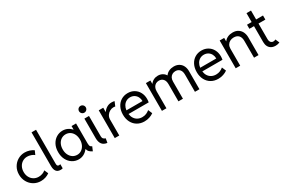

<svg xmlns="http://www.w3.org/2000/svg" viewBox="102 -1922 4568 3099"><g transform="rotate(-30 2386.5 -372.0)"><path d="M39.1 -261.7Q39.1 -337.9 74 -398.2Q108.9 -458.5 167.5 -492.4Q226.1 -526.4 294.9 -526.4Q339.4 -526.4 382.1 -512.7Q424.8 -499 457 -475.6L424.8 -404.3Q403.3 -423.8 366.9 -436Q330.6 -448.2 296.9 -448.2Q250 -448.2 210.7 -424.8Q171.4 -401.4 148.2 -358.4Q125 -315.4 125 -259.8Q125 -206.5 147.2 -163.8Q169.4 -121.1 209.2 -96.7Q249 -72.3 298.8 -72.3Q337.4 -72.3 371.6 -85Q405.8 -97.7 426.8 -118.2L459 -45.9Q428.7 -22.5 386.5 -8.3Q344.2 5.9 296.9 5.9Q225.1 5.9 166 -29.3Q106.9 -64.5 73 -125.7Q39.1 -187 39.1 -261.7Z M555.7 -124V-752H639.6V-122.1Q639.6 -107.4 641.6 -96.9Q643.6 -86.4 651.9 -78.4Q660.2 -70.3 677.7 -70.3Q685.5 -70.3 701.2 -74.2V2Q686.5 7.8 661.1 7.8Q555.7 7.8 555.7 -124Z M1177.7 -80.1H1171.4Q1140.6 -38.6 1096.7 -15.4Q1052.7 7.8 1001 7.8Q937.5 7.8 884 -25.4Q830.6 -58.6 798.8 -119.6Q767.1 -180.7 767.6 -259.8Q767.1 -339.4 798.6 -399.9Q830.1 -460.4 883.8 -493.4Q937.5 -526.4 1001 -526.4Q1048.8 -526.4 1089.8 -507.3Q1130.9 -488.3 1161.1 -453.1H1166V-517.6H1250V-146.5Q1250 -122.6 1253.4 -108.2Q1256.8 -93.8 1265.9 -84.5Q1274.9 -75.2 1292 -68.4L1259.8 7.8Q1223.1 -10.3 1203.4 -29.8Q1183.6 -49.3 1177.7 -80.1ZM1174.8 -259.8Q1174.8 -317.4 1153.6 -360.6Q1132.3 -403.8 1095.9 -427Q1059.6 -450.2 1015.6 -450.2Q968.8 -450.2 931.6 -426Q894.5 -401.9 873.8 -358.4Q853 -314.9 853.5 -259.8Q853 -205.6 873.8 -161.9Q894.5 -118.2 931.6 -93.3Q968.8 -68.4 1015.6 -68.4Q1061 -68.4 1097.2 -93.3Q1133.3 -118.2 1154.1 -161.9Q1174.8 -205.6 1174.8 -259.8Z M1405.3 -152.3V-517.6H1491.2V-135.7Q1491.2 -107.4 1506.8 -91.6Q1522.5 -75.7 1544.9 -70.3L1531.2 7.8Q1465.3 -0.5 1435.3 -41.7Q1405.3 -83 1405.3 -152.3ZM1389.6 -664.1Q1389.6 -681.6 1398.2 -696Q1406.7 -710.4 1421.1 -719Q1435.5 -727.5 1453.1 -727.5Q1470.2 -727.5 1484.9 -719Q1499.5 -710.4 1508.1 -695.8Q1516.6 -681.2 1516.6 -664.1Q1516.6 -647 1508.1 -632.3Q1499.5 -617.7 1484.9 -609.1Q1470.2 -600.6 1453.1 -600.6Q1435.5 -600.6 1421.1 -609.1Q1406.7 -617.7 1398.2 -632.1Q1389.6 -646.5 1389.6 -664.1Z M1672.9 -517.6H1756.8V-438.5H1759.3Q1785.2 -478 1825 -501.7Q1864.7 -525.4 1916 -525.4Q1931.6 -525.4 1946.8 -523.2Q1961.9 -521 1968.8 -518.6L1934.6 -437.5Q1931.6 -439 1921.1 -440.2Q1910.6 -441.4 1898.4 -441.4Q1867.2 -441.4 1834 -423.6Q1800.8 -405.8 1778.8 -372.8Q1756.8 -339.8 1756.8 -295.9V0H1672.9Z M1975.6 -259.8Q1975.6 -339.4 2006.6 -399.7Q2037.6 -460 2091.8 -492.7Q2146 -525.4 2213.9 -525.4Q2279.8 -525.4 2331.5 -494.9Q2383.3 -464.4 2412.4 -410.4Q2441.4 -356.4 2441.4 -288.1Q2441.4 -257.8 2435.5 -225.6H2059.6Q2065.4 -178.7 2087.9 -143.6Q2110.4 -108.4 2146.7 -89.4Q2183.1 -70.3 2229.5 -70.3Q2272 -70.3 2305.9 -85.2Q2339.8 -100.1 2365.2 -122.1L2397.5 -45.9Q2365.2 -22 2320.3 -7.1Q2275.4 7.8 2225.6 7.8Q2153.3 7.8 2096.4 -25.1Q2039.6 -58.1 2007.6 -118.9Q1975.6 -179.7 1975.6 -259.8ZM2359.4 -293.9Q2359.4 -335.9 2341.6 -371.1Q2323.7 -406.2 2290.5 -426.8Q2257.3 -447.3 2213.9 -447.3Q2173.3 -447.3 2140.4 -428.5Q2107.4 -409.7 2086.4 -375Q2065.4 -340.3 2059.6 -293.9Z M2551.8 -517.6H2635.7V-456.1H2638.2Q2661.6 -489.3 2697.8 -507.3Q2733.9 -525.4 2777.3 -525.4Q2823.2 -525.4 2859.1 -505.6Q2895 -485.8 2915 -452.1H2917.5Q2942.9 -488.3 2984.1 -506.8Q3025.4 -525.4 3073.2 -525.4Q3129.4 -525.4 3169.7 -500.7Q3210 -476.1 3230.5 -433.6Q3251 -391.1 3251 -337.9V0H3167V-320.3Q3167 -381.8 3138.2 -414.6Q3109.4 -447.3 3059.6 -447.3Q3027.8 -447.3 3001.5 -433.1Q2975.1 -418.9 2959.2 -390.4Q2943.4 -361.8 2943.4 -320.3V0H2859.4V-320.3Q2859.4 -381.8 2830.1 -414.6Q2800.8 -447.3 2751 -447.3Q2719.2 -447.3 2693.1 -432.6Q2667 -418 2651.4 -388.4Q2635.7 -358.9 2635.7 -316.4V0H2551.8Z M3350.6 -259.8Q3350.6 -339.4 3381.6 -399.7Q3412.6 -460 3466.8 -492.7Q3521 -525.4 3588.9 -525.4Q3654.8 -525.4 3706.5 -494.9Q3758.3 -464.4 3787.4 -410.4Q3816.4 -356.4 3816.4 -288.1Q3816.4 -257.8 3810.5 -225.6H3434.6Q3440.4 -178.7 3462.9 -143.6Q3485.4 -108.4 3521.7 -89.4Q3558.1 -70.3 3604.5 -70.3Q3647 -70.3 3680.9 -85.2Q3714.8 -100.1 3740.2 -122.1L3772.5 -45.9Q3740.2 -22 3695.3 -7.1Q3650.4 7.8 3600.6 7.8Q3528.3 7.8 3471.4 -25.1Q3414.6 -58.1 3382.6 -118.9Q3350.6 -179.7 3350.6 -259.8ZM3734.4 -293.9Q3734.4 -335.9 3716.6 -371.1Q3698.7 -406.2 3665.5 -426.8Q3632.3 -447.3 3588.9 -447.3Q3548.3 -447.3 3515.4 -428.5Q3482.4 -409.7 3461.4 -375Q3440.4 -340.3 3434.6 -293.9Z M3926.8 -517.6H4010.7V-454.1H4013.2Q4038.1 -488.8 4078.9 -507.1Q4119.6 -525.4 4169.9 -525.4Q4231.9 -525.4 4272.9 -497.8Q4314 -470.2 4333.3 -426Q4352.5 -381.8 4352.5 -332V0H4268.6V-314.5Q4268.6 -379.4 4236.6 -413.3Q4204.6 -447.3 4146.5 -447.3Q4107.9 -447.3 4077.1 -431.6Q4046.4 -416 4028.6 -386.2Q4010.7 -356.4 4010.7 -314.5V0H3926.8Z M4522.5 -143.6V-441.4H4436.5V-517.6H4522.5V-683.6H4606.4V-517.6H4734.4V-441.4H4606.4V-152.3Q4606.4 -112.8 4624.3 -91.6Q4642.1 -70.3 4671.9 -70.3Q4690.4 -70.3 4713.9 -82L4746.1 -7.8Q4707 7.8 4669.9 7.8Q4622.1 7.8 4589.1 -11.2Q4556.2 -30.3 4539.3 -64.5Q4522.5 -98.6 4522.5 -143.6Z"/></g></svg>

Font: Reddit Sans Strawberry
Style: Regular
Weight: 400
Designer: Stephen Hutchings
Foundry: Reddit
Version: Version 1.013